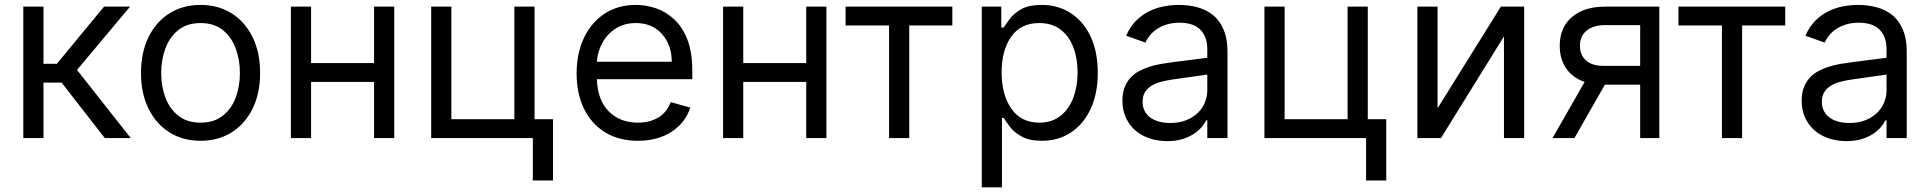

<svg xmlns="http://www.w3.org/2000/svg" viewBox="-20 -573 8012 797"><path d="M522.7 0H414.8L235.8 -230.1H160.5V0H76.7V-545.5H160.5V-308.2H215.9L411.9 -545.5H519.9L299.7 -282.7Z M812.5 11.4Q738.6 11.4 683.1 -23.8Q627.5 -58.9 596.4 -122.2Q565.3 -185.4 565.3 -269.9Q565.3 -355.1 596.4 -418.7Q627.5 -482.2 683.1 -517.4Q738.6 -552.6 812.5 -552.6Q886.4 -552.6 941.9 -517.4Q997.5 -482.2 1028.6 -418.7Q1059.7 -355.1 1059.7 -269.9Q1059.7 -185.4 1028.6 -122.2Q997.5 -58.9 941.9 -23.8Q886.4 11.4 812.5 11.4ZM812.5 -63.9Q868.6 -63.9 904.8 -92.7Q941.1 -121.4 958.5 -168.3Q975.9 -215.2 975.9 -269.9Q975.9 -324.6 958.5 -371.8Q941.1 -419 904.8 -448.2Q868.6 -477.3 812.5 -477.3Q756.4 -477.3 720.2 -448.2Q683.9 -419 666.5 -371.8Q649.1 -324.6 649.1 -269.9Q649.1 -215.2 666.5 -168.3Q683.9 -121.4 720.2 -92.7Q756.4 -63.9 812.5 -63.9Z M1616.5 0H1532.7V-233H1271.3V0H1187.5V-545.5H1271.3V-311.1H1532.7V-545.5H1616.5Z M2275.6 176.1H2191.8V0H1769.9V-545.5H1853.7V-78.1H2115.1V-545.5H2198.9V-78.1H2275.6Z M2627.8 11.4Q2549 11.4 2492 -23.6Q2435 -58.6 2404.3 -121.6Q2373.6 -184.7 2373.6 -268.5Q2373.6 -352.3 2404.3 -416.4Q2435 -480.5 2490.2 -516.5Q2545.5 -552.6 2619.3 -552.6Q2661.9 -552.6 2703.5 -538.4Q2745 -524.1 2779.1 -492.4Q2813.2 -460.6 2833.5 -408.4Q2853.7 -356.2 2853.7 -279.8V-244.3H2457.7Q2460.6 -157 2507.3 -110.4Q2554 -63.9 2627.8 -63.9Q2677.2 -63.9 2712.7 -85.2Q2748.2 -106.5 2764.2 -149.1L2845.2 -126.4Q2826 -64.6 2768.5 -26.6Q2710.9 11.4 2627.8 11.4ZM2768.5 -316.8Q2768.5 -386 2728 -431.6Q2687.5 -477.3 2619.3 -477.3Q2571.4 -477.3 2536.2 -454.9Q2501.1 -432.5 2480.8 -395.8Q2460.6 -359 2457.7 -316.8Z M3410.5 0H3326.7V-233H3065.3V0H2981.5V-545.5H3065.3V-311.1H3326.7V-545.5H3410.5Z M3754.3 0H3670.5V-467.3H3490.1V-545.5H3933.2V-467.3H3754.3Z M4139.2 204.5H4055.4V-545.5H4136.4V-458.8H4146.3Q4155.5 -473 4172.1 -495.2Q4188.6 -517.4 4219.6 -535Q4250.7 -552.6 4304 -552.6Q4372.9 -552.6 4425.4 -518.1Q4478 -483.7 4507.5 -420.5Q4536.9 -357.2 4536.9 -271.3Q4536.9 -184.7 4507.5 -121.3Q4478 -57.9 4425.8 -23.3Q4373.6 11.4 4305.4 11.4Q4252.8 11.4 4221.2 -6.2Q4189.6 -23.8 4172.6 -46.3Q4155.5 -68.9 4146.3 -83.8H4139.2ZM4294 -63.9Q4346.6 -63.9 4381.9 -91.8Q4417.3 -119.7 4435.2 -167.1Q4453.1 -214.5 4453.1 -272.7Q4453.1 -330.3 4435.5 -376.6Q4418 -422.9 4382.6 -450.1Q4347.3 -477.3 4294 -477.3Q4217.3 -477.3 4177.6 -420.8Q4137.8 -364.3 4137.8 -272.7Q4137.8 -180 4178.1 -122Q4218.4 -63.9 4294 -63.9Z M4825.3 12.8Q4786.6 12.8 4752.5 1.6Q4718.4 -9.6 4693.4 -31.1Q4668.3 -52.6 4653.8 -83.8Q4639.2 -115.1 4639.2 -154.8Q4639.2 -186.1 4647.9 -209.2Q4656.6 -232.2 4671.7 -249.1Q4686.8 -266 4707.2 -277.2Q4727.6 -288.4 4751.1 -295.8Q4774.5 -303.3 4800.1 -307.7Q4825.6 -312.1 4850.9 -315.3L4991.5 -333.1V-367.9Q4991.5 -420.5 4962.9 -449.6Q4934.3 -478.7 4876.4 -478.7Q4846.6 -478.7 4823.2 -471.4Q4799.7 -464.1 4782.3 -452.4Q4764.9 -440.7 4753.2 -426Q4741.5 -411.2 4734.4 -396.3L4654.8 -424.7Q4670.8 -462 4695.5 -486.7Q4720.2 -511.4 4749.5 -525.9Q4778.8 -540.5 4810.7 -546.5Q4842.7 -552.6 4873.6 -552.6Q4891 -552.6 4912.6 -550.2Q4934.3 -547.9 4956.7 -541Q4979 -534.1 5000.5 -521Q5022 -507.8 5038.5 -486.3Q5055 -464.8 5065.2 -433.8Q5075.3 -402.7 5075.3 -359.4V0H4991.5V-73.9H4987.2Q4980.8 -60.7 4968 -45.5Q4955.3 -30.2 4935.5 -17.2Q4915.8 -4.3 4888.5 4.3Q4861.2 12.8 4825.3 12.8ZM4838.1 -62.5Q4875.4 -62.5 4903.9 -74Q4932.5 -85.6 4952.1 -104.4Q4971.6 -123.2 4981.5 -147.5Q4991.5 -171.9 4991.5 -197.4V-263.5L4846.6 -242.9Q4822.1 -239.3 4799.7 -233.5Q4777.3 -227.6 4760.3 -217.2Q4743.3 -206.7 4733.1 -190.7Q4723 -174.7 4723 -150.6Q4723 -128.9 4731.5 -112.4Q4740.1 -95.9 4755.5 -84.7Q4771 -73.5 4792.1 -68Q4813.2 -62.5 4838.1 -62.5Z M5734.4 176.1H5650.6V0H5228.7V-545.5H5312.5V-78.1H5573.9V-545.5H5657.7V-78.1H5734.4Z M6306.8 0H6223V-421.9L5961.6 0H5863.6V-545.5H5947.4V-123.6L6210.2 -545.5H6306.8Z M6867.9 0H6788.4V-221.6H6642L6515.6 0H6424.7L6557.9 -233Q6508.5 -249.6 6481.5 -288.5Q6454.5 -327.4 6454.5 -383.5Q6454.5 -458.8 6505 -502.1Q6555.4 -545.5 6643.5 -545.5H6867.9ZM6788.4 -299.7V-468.8H6643.5Q6594.5 -468.8 6566.4 -446Q6538.4 -423.3 6538.4 -383.5Q6538.4 -344.5 6563.7 -322.1Q6589.1 -299.7 6633.5 -299.7Z M7211.6 0H7127.8V-467.3H6947.4V-545.5H7390.6V-467.3H7211.6Z M7644.9 12.8Q7606.2 12.8 7572.1 1.6Q7538 -9.6 7513 -31.1Q7487.9 -52.6 7473.4 -83.8Q7458.8 -115.1 7458.8 -154.8Q7458.8 -186.1 7467.5 -209.2Q7476.2 -232.2 7491.3 -249.1Q7506.4 -266 7526.8 -277.2Q7547.2 -288.4 7570.7 -295.8Q7594.1 -303.3 7619.7 -307.7Q7645.2 -312.1 7670.5 -315.3L7811.1 -333.1V-367.9Q7811.1 -420.5 7782.5 -449.6Q7753.9 -478.7 7696 -478.7Q7666.2 -478.7 7642.8 -471.4Q7619.3 -464.1 7601.9 -452.4Q7584.5 -440.7 7572.8 -426Q7561.1 -411.2 7554 -396.3L7474.4 -424.7Q7490.4 -462 7515.1 -486.7Q7539.8 -511.4 7569.1 -525.9Q7598.4 -540.5 7630.3 -546.5Q7662.3 -552.6 7693.2 -552.6Q7710.6 -552.6 7732.2 -550.2Q7753.9 -547.9 7776.3 -541Q7798.7 -534.1 7820.1 -521Q7841.6 -507.8 7858.1 -486.3Q7874.6 -464.8 7884.8 -433.8Q7894.9 -402.7 7894.9 -359.4V0H7811.1V-73.9H7806.8Q7800.4 -60.7 7787.6 -45.5Q7774.9 -30.2 7755.1 -17.2Q7735.4 -4.3 7708.1 4.3Q7680.8 12.8 7644.9 12.8ZM7657.7 -62.5Q7695 -62.5 7723.5 -74Q7752.1 -85.6 7771.7 -104.4Q7791.2 -123.2 7801.1 -147.5Q7811.1 -171.9 7811.1 -197.4V-263.5L7666.2 -242.9Q7641.7 -239.3 7619.3 -233.5Q7596.9 -227.6 7579.9 -217.2Q7562.9 -206.7 7552.7 -190.7Q7542.6 -174.7 7542.6 -150.6Q7542.6 -128.9 7551.1 -112.4Q7559.7 -95.9 7575.1 -84.7Q7590.6 -73.5 7611.7 -68Q7632.8 -62.5 7657.7 -62.5Z"/></svg>

Font: Linik Sans
Style: Regular
Weight: 400
Designer: Rasmus Andersson (font), Marc Monis (original base), Kil Hyung-jin (Pretendard portions), Cristiano Sobral (main changes
Foundry: rsms
Version: Version 3.018;May 31, 2022;FontCreator 14.0.0.2814 64-bit; t